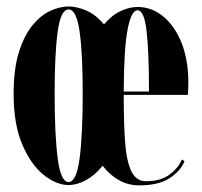

<svg xmlns="http://www.w3.org/2000/svg" viewBox="-20 -546 608 578"><path d="M186.5 11Q150 11 111.8 -19.2Q73.5 -49.5 47.2 -110.5Q21 -171.5 21 -263.5Q21 -338.5 37 -389.2Q53 -440 78 -470.2Q103 -500.5 131.8 -513.5Q160.5 -526.5 186.5 -526.5Q211.5 -526.5 240 -514.2Q268.5 -502 293 -472.5Q316 -500 342.8 -512.5Q369.5 -525 394 -525Q437 -525 471.8 -496.2Q506.5 -467.5 526.8 -416.2Q547 -365 547 -298Q547 -278.5 545.5 -260.5H352.5Q352.5 -256 352.5 -252Q352.5 -176 356.5 -119.5Q360.5 -63 374.8 -31.8Q389 -0.5 419.5 -0.5Q464.5 -0.5 491.2 -21Q518 -41.5 527.5 -66L535.5 -60.5Q523.5 -31.5 490.8 -9.8Q458 12 399.5 12Q365.5 12 337.8 -3.8Q310 -19.5 289 -47Q265.5 -18 238.5 -3.5Q211.5 11 186.5 11ZM186.5 2Q210 2 219.5 -68.2Q229 -138.5 229 -263.5Q229 -386 219.5 -451.8Q210 -517.5 186.5 -517.5Q163 -517.5 153.8 -451.8Q144.5 -386 144.5 -263.5Q144.5 -138.5 153.8 -68.2Q163 2 186.5 2ZM394 -515Q375 -515 364 -456.5Q353 -398 352.5 -274Q352.5 -272.5 352.5 -270.5H428.5Q428.5 -391.5 421.2 -453.2Q414 -515 394 -515Z"/></svg>

Font: Imbue 100pt
Style: Bold
Weight: 700
Designer: Tyler Finck
Foundry: Etcetera Type Company
Version: Version 1.102; ttfautohint (v1.8.3)